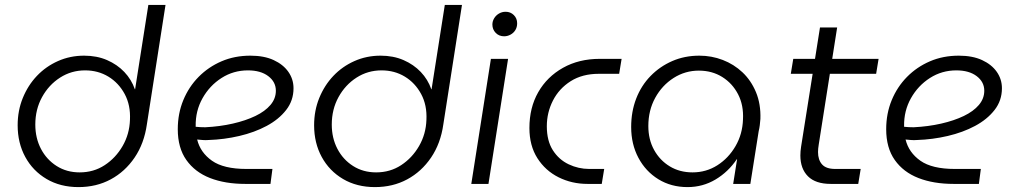

<svg xmlns="http://www.w3.org/2000/svg" viewBox="-20 -750 4138 783"><path d="M300 13Q226 13 170 -20Q114 -53 83 -110Q52 -167 52 -239Q52 -299 73 -350.5Q94 -402 130.5 -440.5Q167 -479 216.5 -501Q266 -523 323 -523Q375 -523 416.5 -505Q458 -487 487 -456.5Q516 -426 530 -386H531L585 -730H655L579 -243Q568 -165 529 -107.5Q490 -50 431.5 -18.5Q373 13 300 13ZM305 -47Q362 -47 407 -76.5Q452 -106 480 -154.5Q508 -203 510 -261Q513 -321 488.5 -366.5Q464 -412 422 -437.5Q380 -463 327 -463Q271 -463 225 -433.5Q179 -404 151.5 -354Q124 -304 124 -242Q124 -187 147 -143Q170 -99 211 -73Q252 -47 305 -47Z M980 0Q898 0 836.5 -24Q775 -48 740 -97.5Q705 -147 705 -223Q705 -287 727.5 -341.5Q750 -396 790 -436.5Q830 -477 883.5 -500Q937 -523 1001 -523Q1057 -523 1096 -505Q1135 -487 1156 -457Q1177 -427 1177 -390Q1177 -340 1147 -301.5Q1117 -263 1067.5 -236.5Q1018 -210 956 -195.5Q894 -181 830 -179Q818 -178 806.5 -179Q795 -180 784 -181Q797 -128 844.5 -94.5Q892 -61 985 -61H1091L1083 0ZM778 -233Q787 -232 797 -231.5Q807 -231 817 -231Q877 -234 929.5 -246Q982 -258 1021.5 -277Q1061 -296 1083 -322Q1105 -348 1105 -380Q1105 -416 1074 -439.5Q1043 -463 991 -463Q932 -463 883.5 -432Q835 -401 806 -349.5Q777 -298 778 -236Q778 -235 778 -234.5Q778 -234 778 -233Z M1509 13Q1435 13 1379 -20Q1323 -53 1292 -110Q1261 -167 1261 -239Q1261 -299 1282 -350.5Q1303 -402 1339.5 -440.5Q1376 -479 1425.5 -501Q1475 -523 1532 -523Q1584 -523 1625.5 -505Q1667 -487 1696 -456.5Q1725 -426 1739 -386H1740L1794 -730H1864L1788 -243Q1777 -165 1738 -107.5Q1699 -50 1640.5 -18.5Q1582 13 1509 13ZM1514 -47Q1571 -47 1616 -76.5Q1661 -106 1689 -154.5Q1717 -203 1719 -261Q1722 -321 1697.5 -366.5Q1673 -412 1631 -437.5Q1589 -463 1536 -463Q1480 -463 1434 -433.5Q1388 -404 1360.5 -354Q1333 -304 1333 -242Q1333 -187 1356 -143Q1379 -99 1420 -73Q1461 -47 1514 -47Z M1902 0 1982 -510H2052L1972 0ZM2036 -602Q2015 -602 2001.5 -616Q1988 -630 1988 -650Q1988 -663 1995 -675Q2002 -687 2014.5 -694.5Q2027 -702 2042 -702Q2062 -702 2075.5 -688.5Q2089 -675 2089 -655Q2089 -639 2081.5 -627Q2074 -615 2061.5 -608.5Q2049 -602 2036 -602Z M2376 0Q2312 0 2258 -27Q2204 -54 2171.5 -105Q2139 -156 2139 -228Q2139 -311 2175 -374Q2211 -437 2276 -473.5Q2341 -510 2426 -510H2515L2505 -449H2422Q2355 -449 2307.5 -419Q2260 -389 2235 -340Q2210 -291 2210 -235Q2210 -176 2234.5 -137.5Q2259 -99 2299 -80Q2339 -61 2383 -61H2444L2434 0Z M2784 13Q2717 13 2665 -19Q2613 -51 2583.5 -106.5Q2554 -162 2554 -232Q2554 -295 2574.5 -348Q2595 -401 2633 -440Q2671 -479 2721.5 -501Q2772 -523 2832 -523Q2882 -523 2927.5 -505.5Q2973 -488 3008 -455Q3043 -422 3063 -374Q3083 -326 3081 -265Q3080 -252 3078.5 -239.5Q3077 -227 3074 -215L3040 0H2970L2986 -101H2985Q2950 -49 2898 -18Q2846 13 2784 13ZM2804 -47Q2860 -47 2905.5 -76Q2951 -105 2979.5 -154Q3008 -203 3010 -263Q3013 -321 2990 -365.5Q2967 -410 2925.5 -436Q2884 -462 2830 -462Q2774 -462 2727 -432Q2680 -402 2652 -351Q2624 -300 2624 -236Q2624 -181 2647.5 -138.5Q2671 -96 2711.5 -71.5Q2752 -47 2804 -47Z M3368 0Q3306 0 3275 -31Q3244 -62 3244 -116Q3244 -133 3247 -152L3324 -638H3394L3319 -161Q3316 -143 3316 -130Q3316 -98 3332.5 -79.5Q3349 -61 3386 -61H3490L3480 0ZM3205 -449 3215 -510H3563L3553 -449Z M3869 0Q3787 0 3725.5 -24Q3664 -48 3629 -97.5Q3594 -147 3594 -223Q3594 -287 3616.5 -341.5Q3639 -396 3679 -436.5Q3719 -477 3772.5 -500Q3826 -523 3890 -523Q3946 -523 3985 -505Q4024 -487 4045 -457Q4066 -427 4066 -390Q4066 -340 4036 -301.5Q4006 -263 3956.5 -236.5Q3907 -210 3845 -195.5Q3783 -181 3719 -179Q3707 -178 3695.5 -179Q3684 -180 3673 -181Q3686 -128 3733.5 -94.5Q3781 -61 3874 -61H3980L3972 0ZM3667 -233Q3676 -232 3686 -231.5Q3696 -231 3706 -231Q3766 -234 3818.5 -246Q3871 -258 3910.5 -277Q3950 -296 3972 -322Q3994 -348 3994 -380Q3994 -416 3963 -439.5Q3932 -463 3880 -463Q3821 -463 3772.5 -432Q3724 -401 3695 -349.5Q3666 -298 3667 -236Q3667 -235 3667 -234.5Q3667 -234 3667 -233Z"/></svg>

Font: MuseoModerno Thin Light
Style: Italic
Weight: 300
Italic angle: -9°
Version: Version 1.003